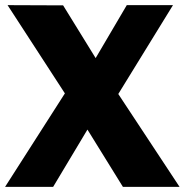

<svg xmlns="http://www.w3.org/2000/svg" viewBox="-33 -731 723 751"><path d="M-13.2 0H174.8L367.2 -321.3H403.8L643.6 -710.9H462.9L283.2 -405.3H246.1ZM-3.4 -710.9 254.4 -314H253.4L447.8 0H669.4L400.4 -407.7L213.9 -710Z"/></svg>

Font: Roboto Flex
Style: wght 900 wdth 100 opsz 14.0 GRAD 0.00 slnt 0.00 XTRA 468 XOPQ 96 YOPQ 79 YTLC 514 YTUC 712 YTAS 750 YTDE -203.00 YTFI 738
Weight: 900
Designer: Berlow after Robertson
Foundry: Google
Version: Version 3.100